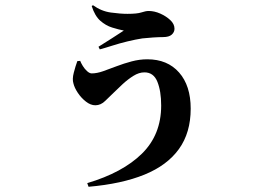

<svg xmlns="http://www.w3.org/2000/svg" viewBox="-20 -634 1040 735"><path d="M314 67Q449 27 523 -45.5Q597 -118 597 -230Q597 -285 582.5 -321Q568 -357 533 -357Q512 -357 490.5 -343.5Q469 -330 449 -311.5Q429 -293 414 -278Q400 -265 383 -248Q366 -231 345 -231Q327 -231 309 -245Q291 -259 278 -278.5Q265 -298 261 -315Q256 -331 262.5 -356Q269 -381 276 -400L287 -401Q290 -393 297 -381.5Q304 -370 313.5 -361.5Q323 -353 331 -353Q351 -353 375 -361.5Q399 -370 426.5 -380.5Q454 -391 484 -399Q514 -407 544 -407Q621 -407 665.5 -356.5Q710 -306 710 -218Q710 -126 665 -63.5Q620 -1 533 34.5Q446 70 319 81ZM357 -455Q379 -469 408.5 -487.5Q438 -506 454 -517Q434 -521 409.5 -528.5Q385 -536 364 -554.5Q343 -573 331 -611L336 -614Q368 -591 404.5 -586Q441 -581 468 -581Q505 -581 521.5 -586.5Q538 -592 549 -592Q571 -592 593.5 -582Q616 -572 632 -557Q648 -542 648 -524Q648 -511 637.5 -501.5Q627 -492 604 -492Q589 -492 565.5 -490.5Q542 -489 525 -487Q499 -483 468 -475.5Q437 -468 409 -459Q381 -450 362 -445Z"/></svg>

Font: Noto Serif JP ExtraLight ExtraBold
Style: Regular
Weight: 800
Version: Version 2.003-H1;hotconv 1.1.1;makeotfexe 2.6.0